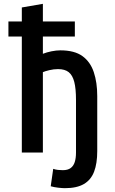

<svg xmlns="http://www.w3.org/2000/svg" viewBox="-20 -797 600 1003"><path d="M319 186Q306 186 284 183.5Q262 181 245 176L258 85Q269 89 282 90.5Q295 92 308 92Q334 92 349 81Q364 70 370.5 49.5Q377 29 377 0V-275Q377 -334 368 -369Q359 -404 339 -420Q319 -436 283 -436Q261 -436 238 -430.5Q215 -425 204 -420V0H94V-606H24V-685H94V-758L204 -777V-685H371V-606H204V-516Q224 -524 249 -529Q274 -534 295 -534Q369 -534 410.5 -504Q452 -474 470 -420Q488 -366 488 -295V-8Q488 57 471.5 100Q455 143 418 164.5Q381 186 319 186Z"/></svg>

Font: Ubuntu Sans Mono Medium
Style: Regular
Weight: 500
Monospace: yes
Designer: Dalton Maag Ltd
Foundry: Dalton Maag Ltd
Version: Version 1.006